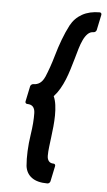

<svg xmlns="http://www.w3.org/2000/svg" viewBox="-52 -706 435 781"><g transform="rotate(5 165.5 -315.0)"><path d="M317.4 -598.1Q316.4 -594.2 313 -591.3Q309.6 -588.4 305.7 -588.4Q292 -588.4 281.7 -578.4Q271.5 -568.4 263.9 -552.2Q256.3 -536.1 250.2 -515.6Q244.1 -495.1 238.3 -474.1Q231.9 -452.1 225.1 -429.9Q218.3 -407.7 210 -387.2Q201.7 -366.7 190.9 -348.1Q180.2 -329.6 166.5 -314.9Q173.3 -299.8 176 -279.8Q178.7 -259.8 178.5 -237.5Q178.2 -215.3 176 -192.1Q173.8 -168.9 170.9 -147.5Q168.5 -127.4 166 -107.9Q163.6 -88.4 163.6 -71.8Q163.6 -57.6 170.2 -49.6Q176.8 -41.5 189.5 -41.5Q193.4 -41.5 195.6 -38.6Q197.8 -35.6 196.8 -31.7L183.6 31.2Q182.6 35.2 179.2 38.1Q175.8 41 171.9 41Q130.4 41 107.7 24.4Q85 7.8 81.1 -22.5Q78.6 -50.3 80.1 -83Q81.5 -115.7 86.9 -150.9Q90.8 -176.3 92.5 -198.2Q94.2 -220.2 93.8 -239.7Q92.8 -273.9 62 -273.9Q58.1 -273.9 55.7 -276.9Q53.2 -279.8 54.2 -283.7L67.4 -346.7Q68.4 -350.6 72 -353.5Q75.7 -356.4 79.6 -356.4Q110.8 -356.4 125.5 -390.1V-389.6Q133.8 -409.2 141.6 -431.4Q149.4 -453.6 156.7 -479Q166.5 -513.7 178.7 -546.1Q190.9 -578.6 205.6 -606.9Q222.2 -637.7 252 -654.3Q281.7 -670.9 323.2 -670.9Q327.1 -670.9 329.3 -668Q331.5 -665 330.6 -661.1Z"/></g></svg>

Font: Fibel Nord
Style: Bold Italic
Weight: 700
Designer: Peter Wiegel
Foundry: Peter Wioegel
Version: Version 000.000